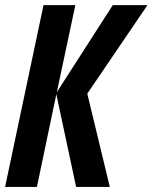

<svg xmlns="http://www.w3.org/2000/svg" viewBox="-22 -734 599 754"><path d="M-2 0 148.9 -713.9H273.9L201.2 -372.1L420.9 -713.9H557.1L320.8 -366.2L409.2 0H276.9L199.2 -363.8L123 0Z"/></svg>

Font: Open Sans Condensed
Style: Italic
Weight: 400
Width: 3
Italic angle: -12°
Designer: Monotype Design Team
Foundry: Monotype Imaging Inc.
Version: Version 3.000